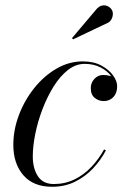

<svg xmlns="http://www.w3.org/2000/svg" viewBox="-20 -705 479 735"><path d="M179.5 10Q107.5 10 69.2 -34.5Q31 -79 31 -150Q31 -208 52.5 -264.8Q74 -321.5 111.2 -368Q148.5 -414.5 196.2 -442.2Q244 -470 297 -470Q338.5 -470 367.8 -454.2Q397 -438.5 412.8 -416.5Q428.5 -394.5 428.5 -375Q428.5 -348.5 413.8 -333.2Q399 -318 377 -318Q358.5 -318 343 -330Q327.5 -342 327.5 -368Q327.5 -388.5 341.5 -403.2Q355.5 -418 374.5 -418Q389 -418 401 -414.5Q413 -411 420.2 -401.8Q427.5 -392.5 427.5 -375H420.5Q420.5 -393 406 -413Q391.5 -433 365.2 -446.8Q339 -460.5 304 -460.5Q270 -460.5 239.8 -436.8Q209.5 -413 185 -373.5Q160.5 -334 142.5 -286.8Q124.5 -239.5 115 -192.2Q105.5 -145 105.5 -106.5Q105.5 -60 125.2 -30.2Q145 -0.5 186 -0.5Q229 -0.5 265.2 -18.2Q301.5 -36 330 -66.2Q358.5 -96.5 378.5 -133L385.5 -129.5Q366 -92 336 -60.2Q306 -28.5 266.8 -9.2Q227.5 10 179.5 10ZM260 -554.5 255.5 -559 352 -673Q359.5 -680.5 368 -683Q376.5 -685.5 384.2 -684Q392 -682.5 398.2 -678Q404.5 -673.5 408 -667.5Q412.5 -659.5 412 -649.8Q411.5 -640 407 -631.8Q402.5 -623.5 394.5 -618.5Z"/></svg>

Font: Bodoni Moda 28pt
Style: Italic
Weight: 400
Italic angle: -13°
Designer: Owen Earl
Foundry: indestructible type
Version: Version 2.004